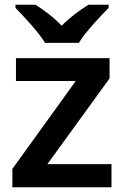

<svg xmlns="http://www.w3.org/2000/svg" viewBox="-20 -786 521 806"><path d="M169 -606H311C338 -651 400 -716 436 -753V-766H351C316 -744 274 -714 239 -678C205 -714 164 -744 129 -766H45V-753C81 -716 142 -651 169 -606ZM448 0V-97H179L440 -457V-542H47V-446H298L32 -77V0Z"/></svg>

Font: Noto Sans Gurmukhi SemiBold
Style: Regular
Weight: 600
Designer: Jelle Bosma - Monotype Design Team
Foundry: Monotype Imaging Inc.
Version: Version 2.004